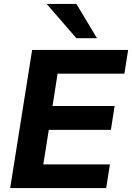

<svg xmlns="http://www.w3.org/2000/svg" viewBox="-20 -960 674 980"><path d="M32 0ZM32 0ZM32 0 144 -705H634L615 -584H274L248 -419H565L546 -297H229L201 -121H541L522 0ZM370 -765 218 -940H370L475 -765Z"/></svg>

Font: Winston
Style: Bold Italic
Weight: 700
Italic angle: -9°
Designer: Original fonts by Vernon Adams / Changes by Cristiano Sobral
Foundry: Original fonts by Vernon Adams / Changes by Cristiano Sobral
Version: Version 2.503;July 17, 2020;FontCreator 13.0.0.2655 64-bit